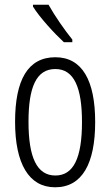

<svg xmlns="http://www.w3.org/2000/svg" viewBox="-20 -785 468 815"><path d="M186 -765H120V-757C149 -710 212 -642 251 -606H287V-617C254 -658 214 -715 186 -765ZM384 -267C384 -443 329 -542 215 -542C98 -542 44 -445 44 -268C44 -91 102 10 214 10C329 10 384 -91 384 -267ZM101 -268C101 -415 134 -492 215 -492C295 -492 328 -412 328 -267C328 -114 292 -40 215 -40C136 -40 101 -118 101 -268Z"/></svg>

Font: Noto Sans Bengali ExtraCondensed Light
Style: Regular
Weight: 300
Width: 2
Designer: Joana Ranito - Universal Thirst; Jelle Bosma - Monotype Design Team
Foundry: Universal Thirst ehf.
Version: Version 3.000